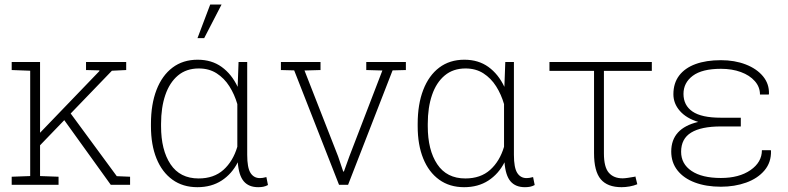

<svg xmlns="http://www.w3.org/2000/svg" viewBox="-20 -795 3389 826"><path d="M147.5 -165 132.3 -203.1 407.7 -489.3V-492.2L350.1 -493.7V-528.3H522.9V-493.7L461.4 -490.7ZM30.3 0V-34.7L109.9 -37.6V-490.7L30.3 -493.7V-528.3H152.3V-37.6L231.9 -34.7V0ZM456.5 0 246.1 -292.5 272 -323.2 482.4 -37.1 539.6 -34.7V0Z M829.1 10.3Q766.6 10.3 721.9 -22Q677.2 -54.2 653.3 -113Q629.4 -171.9 629.4 -252V-262.2Q629.4 -346.2 653.3 -408.2Q677.2 -470.2 722.2 -504.2Q767.1 -538.1 830.1 -538.1Q890.6 -538.1 933.6 -507.1Q976.6 -476.1 1002.4 -421.4L1006.3 -528.3H1043.5V-128.9Q1043.5 -73.7 1057.6 -51.3Q1071.8 -28.8 1098.1 -28.8Q1105 -28.8 1110.4 -29.8Q1115.7 -30.8 1126 -33.2L1132.8 1Q1123 6.3 1113 8.3Q1103 10.3 1090.8 10.3Q1050.3 10.3 1028.8 -14.9Q1007.3 -40 1002.9 -96.7Q977.5 -46.9 933.6 -18.3Q889.6 10.3 829.1 10.3ZM834.5 -27.3Q899.9 -27.3 941.2 -64.2Q982.4 -101.1 1001 -163.6V-347.2Q988.8 -389.2 966.8 -423.8Q944.8 -458.5 912.1 -479.5Q879.4 -500.5 835.4 -500.5Q781.7 -500.5 745.6 -470.2Q709.5 -439.9 691.2 -386.2Q672.9 -332.5 672.9 -262.2V-252Q672.9 -149.4 713.6 -88.4Q754.4 -27.3 834.5 -27.3ZM829.6 -630.9 884.3 -775.4H933.1L858.4 -630.9Z M1438.5 0 1245.6 -492.2 1188.5 -493.7V-528.3H1358.9V-493.7L1290 -491.7L1434.6 -122.1L1456.5 -57.1H1459.5L1482.9 -122.1L1625 -491.7L1555.7 -493.7V-528.3H1726.1V-493.7L1668.9 -492.2L1477.5 0Z M1976.6 10.3Q1914.1 10.3 1869.4 -22Q1824.7 -54.2 1800.8 -113Q1776.9 -171.9 1776.9 -252V-262.2Q1776.9 -346.2 1800.8 -408.2Q1824.7 -470.2 1869.6 -504.2Q1914.6 -538.1 1977.5 -538.1Q2038.1 -538.1 2081.1 -507.1Q2124 -476.1 2149.9 -421.4L2153.8 -528.3H2190.9V-128.9Q2190.9 -73.7 2205.1 -51.3Q2219.2 -28.8 2245.6 -28.8Q2252.4 -28.8 2257.8 -29.8Q2263.2 -30.8 2273.4 -33.2L2280.3 1Q2270.5 6.3 2260.5 8.3Q2250.5 10.3 2238.3 10.3Q2197.8 10.3 2176.3 -14.9Q2154.8 -40 2150.4 -96.7Q2125 -46.9 2081.1 -18.3Q2037.1 10.3 1976.6 10.3ZM1981.9 -27.3Q2047.4 -27.3 2088.6 -64.2Q2129.9 -101.1 2148.4 -163.6V-347.2Q2136.2 -389.2 2114.3 -423.8Q2092.3 -458.5 2059.6 -479.5Q2026.9 -500.5 1982.9 -500.5Q1929.2 -500.5 1893.1 -470.2Q1856.9 -439.9 1838.6 -386.2Q1820.3 -332.5 1820.3 -262.2V-252Q1820.3 -149.4 1861.1 -88.4Q1901.9 -27.3 1981.9 -27.3Z M2654.3 10.3Q2593.3 10.3 2564.5 -23.9Q2535.6 -58.1 2535.6 -136.2V-490.2H2343.8V-528.3H2784.2V-490.2H2578.1V-134.8Q2578.1 -76.2 2599.1 -52Q2620.1 -27.8 2658.7 -27.8Q2667 -27.8 2681.9 -30Q2696.8 -32.2 2707.5 -34.2Q2718.3 -36.1 2713.4 -36.1L2721.7 -2.4Q2707 3.9 2688.7 7.1Q2670.4 10.3 2654.3 10.3Z M3081.5 8.3Q3018.1 8.3 2969.7 -9.8Q2921.4 -27.8 2894.5 -62Q2867.7 -96.2 2867.7 -143.1Q2867.7 -243.2 2983.9 -270.5Q2932.6 -286.1 2904.8 -317.9Q2877 -349.6 2877 -389.6Q2877 -437 2901.6 -469.7Q2926.3 -502.4 2972.2 -519.3Q3018.1 -536.1 3081.5 -536.1Q3140.6 -536.1 3188 -517.8Q3235.4 -499.5 3262.5 -466.8Q3289.6 -434.1 3288.1 -391.1L3287.1 -388.2H3249.5Q3249.5 -420.9 3227.3 -446Q3205.1 -471.2 3167.2 -485.1Q3129.4 -499 3081.5 -499Q3000.5 -499 2960.4 -469Q2920.4 -439 2920.4 -391.1Q2920.4 -341.8 2959.2 -315.2Q2998 -288.6 3081.1 -288.6H3167V-251H3081.1Q2996.6 -251 2953.4 -224.6Q2910.2 -198.2 2910.2 -142.1Q2910.2 -89.8 2955.1 -59.6Q3000 -29.3 3081.5 -29.3Q3159.7 -29.3 3208.7 -63.2Q3257.8 -97.2 3257.8 -148.9H3295.9L3296.9 -146Q3298.3 -96.7 3269 -62Q3239.7 -27.3 3190.2 -9.5Q3140.6 8.3 3081.5 8.3Z"/></svg>

Font: Roboto Slab ExtraLight
Style: Regular
Weight: 250
Designer: Google
Version: Version 2.000; ttfautohint (v1.8.1.43-b0c9)